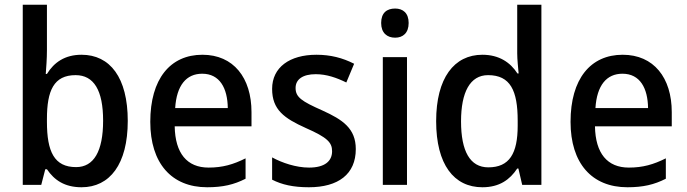

<svg xmlns="http://www.w3.org/2000/svg" viewBox="-20 -873 2898 810"><path d="M178 -661V-853H76V-93H154L171 -159H178C209 -113 253 -83 324 -83C443 -83 519 -180 519 -363C519 -546 444 -642 324 -642C254 -642 208 -610 178 -561H173C175 -587 178 -625 178 -661ZM299 -556C376 -556 415 -492 415 -364C415 -235 376 -168 301 -168C209 -168 178 -233 178 -359V-371C178 -491 207 -556 299 -556Z M834 -642C698 -642 614 -540 614 -359C614 -185 703 -83 854 -83C920 -83 967 -94 1016 -119V-205C964 -179 919 -166 860 -166C769 -166 719 -226 717 -340H1041V-400C1041 -545 965 -642 834 -642ZM833 -562C907 -562 940 -501 941 -417H719C725 -513 766 -562 833 -562Z M1481 -244C1481 -331 1426 -368 1340 -407C1252 -446 1227 -463 1227 -502C1227 -538 1257 -560 1312 -560C1358 -560 1400 -545 1441 -525L1474 -604C1425 -629 1374 -642 1315 -642C1202 -642 1128 -589 1128 -498C1128 -410 1179 -374 1270 -333C1361 -293 1381 -272 1381 -235C1381 -193 1350 -166 1284 -166C1229 -166 1170 -186 1128 -209V-115C1169 -94 1217 -83 1283 -83C1407 -83 1481 -138 1481 -244Z M1647 -837C1612 -837 1588 -819 1588 -776C1588 -734 1613 -714 1647 -714C1680 -714 1704 -734 1704 -776C1704 -818 1680 -837 1647 -837ZM1697 -632H1595V-93H1697Z M2015 -83C2087 -83 2131 -115 2162 -162H2167L2183 -93H2264V-853H2162V-648C2162 -622 2166 -586 2168 -563H2163C2133 -610 2085 -642 2015 -642C1896 -642 1820 -544 1820 -362C1820 -179 1895 -83 2015 -83ZM2040 -167C1963 -167 1925 -235 1925 -361C1925 -484 1963 -556 2039 -556C2133 -556 2164 -491 2164 -364V-343C2164 -225 2129 -167 2040 -167Z M2607 -642C2471 -642 2387 -540 2387 -359C2387 -185 2476 -83 2627 -83C2693 -83 2740 -94 2789 -119V-205C2737 -179 2692 -166 2633 -166C2542 -166 2492 -226 2490 -340H2814V-400C2814 -545 2738 -642 2607 -642ZM2606 -562C2680 -562 2713 -501 2714 -417H2492C2498 -513 2539 -562 2606 -562Z"/></svg>

Font: Noto Sans Kannada UI SemiCondensed Medium
Style: Regular
Weight: 500
Width: 4
Designer: Jelle Bosma - Monotype Design Team
Foundry: Monotype Imaging Inc.
Version: Version 2.005